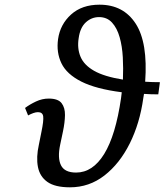

<svg xmlns="http://www.w3.org/2000/svg" viewBox="-20 -790 703 820"><path d="M279 10Q215 10 182.5 -13Q150 -36 142 -77Q134 -118 146 -172L157 -227Q167 -275 164.5 -293Q162 -311 142 -311Q133 -311 122 -307Q111 -303 100 -297L87 -329Q107 -344 133.5 -356.5Q160 -369 188 -369Q228 -369 243 -349.5Q258 -330 257.5 -298.5Q257 -267 249 -229L237 -172Q225 -115 240.5 -84Q256 -53 305 -53Q376 -53 425 -132.5Q474 -212 497 -371Q499 -384 500 -396Q390 -410 327.5 -441.5Q265 -473 242.5 -519.5Q220 -566 228 -623Q237 -686 283.5 -728Q330 -770 405 -770Q507 -770 559.5 -689Q612 -608 600 -441Q630 -439 663 -439L656 -387Q624 -387 595 -389Q593 -380 592 -371Q577 -263 534 -177Q491 -91 426 -40.5Q361 10 279 10ZM316 -627Q309 -583 324 -547.5Q339 -512 382 -487.5Q425 -463 505 -450Q507 -498 504.5 -545Q502 -592 491 -631Q480 -670 458.5 -693.5Q437 -717 403 -717Q371 -717 346.5 -694.5Q322 -672 316 -627Z"/></svg>

Font: Noto Serif SemiCondensed
Style: Italic
Weight: 400
Width: 4
Italic angle: -12°
Designer: Monotype Design Team
Foundry: Monotype Imaging Inc.
Version: Version 2.013